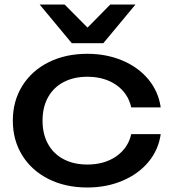

<svg xmlns="http://www.w3.org/2000/svg" viewBox="-20 -819 764 853"><path d="M368 14Q271 14 196 -23.5Q121 -61 79 -128.5Q37 -196 37 -283Q37 -370 79 -437.5Q121 -505 196 -542.5Q271 -580 368 -580Q453 -580 524 -550Q595 -520 639.5 -466Q684 -412 694 -342H563Q549 -405 496.5 -441.5Q444 -478 368 -478Q308 -478 263 -454.5Q218 -431 193.5 -387Q169 -343 169 -283Q169 -223 193.5 -179Q218 -135 263 -111.5Q308 -88 368 -88Q444 -88 496.5 -124.5Q549 -161 563 -223H694Q684 -153 639.5 -99.5Q595 -46 524 -16Q453 14 368 14ZM299 -627 156 -799H267L397 -668H341L470 -799H582L439 -627Z"/></svg>

Font: Unbounded Variable
Style: Regular
Weight: 400
Designer: Luke Prowse, Jean-Baptiste Morizot, Fátima Lázaro, Florian Runge
Foundry: NaN
Version: Version 1.600;FEAKit 1.0